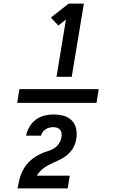

<svg xmlns="http://www.w3.org/2000/svg" viewBox="-20 -870 640 1060"><path d="M292 -446 344 -762 302 -729 261 -773 359 -850H443L376 -446ZM354 170H77Q81 151 84.5 132.5Q88 114 95 95.5Q102 77 112 60Q122 43 136 28Q150 13 166.5 1.5Q183 -10 201 -19Q219 -28 238 -33.5Q257 -39 274.5 -48.5Q292 -58 304 -75Q316 -92 319 -111Q321 -122 320 -133Q319 -144 312.5 -152.5Q306 -161 296 -164.5Q286 -168 274 -168Q264 -168 253 -165.5Q242 -163 232.5 -157Q223 -151 216 -141.5Q209 -132 207 -121H124Q129 -146 142.5 -169.5Q156 -193 177.5 -209Q199 -225 224.5 -231.5Q250 -238 274 -238Q303 -238 330 -231Q357 -224 376 -205Q395 -186 400.5 -158.5Q406 -131 401 -102Q398 -84 390.5 -66.5Q383 -49 370.5 -34Q358 -19 342 -7.5Q326 4 308.5 12.5Q291 21 273 29Q255 37 238.5 46.5Q222 56 207.5 69.5Q193 83 183 100H365ZM75 -302 87 -378H525L513 -302Z"/></svg>

Font: Iosevka Curly Extended Oblique
Style: Bold
Weight: 700
Width: 7
Italic angle: -9°
Monospace: yes
Designer: Belleve Invis
Foundry: Belleve Invis
Version: Version 11.1.0; ttfautohint (v1.8.3)